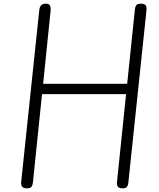

<svg xmlns="http://www.w3.org/2000/svg" viewBox="-20 -1024 863 1044"><path d="M126.5 0Q108 0 100.8 -8.8Q93.5 -17.5 95 -33L193.5 -969Q195.5 -986 203.5 -995Q211.5 -1004 230 -1004Q246 -1004 251.5 -994Q257 -984 255 -964L214.5 -568.5H671.5L714 -977Q715 -988 721.5 -996Q728 -1004 746 -1004Q765.5 -1004 772 -995Q778.5 -986 776.5 -968.5L677.5 -27.5Q676.5 -17.5 670.8 -8.8Q665 0 647.5 0Q625 0 619.8 -10.5Q614.5 -21 616 -33.5L665.5 -512H208.5L159 -32Q158 -20.5 152.5 -10.2Q147 0 126.5 0Z"/></svg>

Font: Edu NSW ACT Hand
Style: Regular
Weight: 400
Designer: Tina and Corey Anderson, Eben Sorkin, Mirko Velimirovic
Foundry: Sorkin Type Co.
Version: Version 2.000